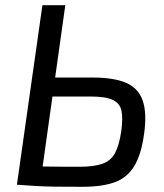

<svg xmlns="http://www.w3.org/2000/svg" viewBox="-20 -710 631 738"><path d="M335 -412Q418 -412 465 -391.5Q512 -371 528.5 -323.5Q545 -276 534 -196Q523 -116 496 -71.5Q469 -27 421 -9.5Q373 8 297 8Q237 8 195.5 7.5Q154 7 119 5Q84 3 45 0L69 -72Q91 -71 148 -70Q205 -69 284 -69Q341 -69 373.5 -80.5Q406 -92 422 -121.5Q438 -151 446 -205Q453 -255 447 -284Q441 -313 413.5 -326Q386 -339 329 -339H108L118 -412ZM231 -690 134 0H45L143 -690Z"/></svg>

Font: Exo 2
Style: Italic
Weight: 400
Italic angle: -8°
Designer: Natanael Gama
Foundry: Natanael Gama
Version: Version 2.010